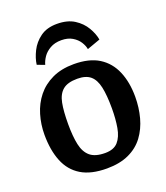

<svg xmlns="http://www.w3.org/2000/svg" viewBox="-134 -807 787 912"><g transform="rotate(-20 259.0 -351.5)"><path d="M260 -715Q313 -715 347.5 -693Q382 -671 401 -638.5Q420 -606 425 -576L358 -552Q355 -570 343 -589Q331 -608 308.5 -621.5Q286 -635 253 -635Q220 -635 196.5 -621.5Q173 -608 160 -589Q147 -570 142 -551L104 -565Q108 -597 125.5 -632Q143 -667 176 -691Q209 -715 260 -715ZM250 12Q170 12 120.5 -18Q71 -48 48 -105Q25 -162 25 -240Q25 -292 39.5 -340.5Q54 -389 84 -426.5Q114 -464 160.5 -486Q207 -508 270 -508Q348 -508 396.5 -477.5Q445 -447 468.5 -391.5Q492 -336 492 -263Q492 -208 478.5 -158Q465 -108 436.5 -69.5Q408 -31 361.5 -9.5Q315 12 250 12ZM267 -60Q311 -60 332.5 -84.5Q354 -109 361.5 -152Q369 -195 369 -249Q369 -315 360 -356.5Q351 -398 328 -417.5Q305 -437 262 -437Q213 -437 188.5 -416.5Q164 -396 156 -355Q148 -314 148 -249Q148 -187 157 -145Q166 -103 191.5 -81.5Q217 -60 267 -60Z"/></g></svg>

Font: Faustina Light SemiBold
Style: Regular
Weight: 600
Version: Version 1.200